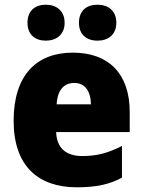

<svg xmlns="http://www.w3.org/2000/svg" viewBox="-20 -787 608 817"><path d="M97 -690C97 -639 130 -614 175 -614C220 -614 255 -640 255 -690C255 -741 220 -767 175 -767C130 -767 97 -742 97 -690ZM316 -690C316 -640 348 -614 395 -614C441 -614 475 -640 475 -690C475 -741 441 -767 395 -767C349 -767 316 -742 316 -690ZM290 -563C135 -563 38 -467 38 -273C38 -81 142 10 307 10C391 10 447 -3 499 -31V-166C441 -136 392 -123 330 -123C257 -123 221 -161 219 -225H532V-310C532 -476 440 -563 290 -563ZM296 -434C341 -434 366 -400 367 -343H221C225 -408 255 -434 296 -434Z"/></svg>

Font: Noto Sans Armenian SemiCondensed Black
Style: Regular
Weight: 900
Width: 4
Designer: Monotype Design Team
Foundry: Monotype Imaging Inc.
Version: Version 2.008